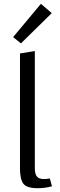

<svg xmlns="http://www.w3.org/2000/svg" viewBox="-20 -985 313 1009"><path d="M90 -757 49 -790 195 -965 252 -916ZM178 4Q120 4 102.5 -20Q85 -44 85 -99V-704L163 -717V-101Q163 -72 173.5 -58Q184 -44 211 -44Q224 -44 242 -47L253 -6Q217 4 178 4Z"/></svg>

Font: EauTestInfant Medium
Style: Regular
Weight: 500
Designer: Christian Thalmann (Catharsis Fonts)
Version: Version 0.001;PS 000.001;hotconv 1.0.88;makeotf.lib2.5.64775